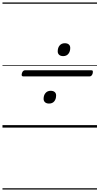

<svg xmlns="http://www.w3.org/2000/svg" viewBox="-20 -1030 803 1550"><path d="M169 -413Q159 -413 156 -419Q153 -425 157 -439Q164 -463 184 -463H716Q727 -463 729 -456.5Q731 -450 728 -437Q721 -413 702 -413ZM376 -194Q355 -194 343.5 -204.5Q332 -215 332 -232Q332 -261 347.5 -279Q363 -297 389 -297Q410 -297 421.5 -287Q433 -277 433 -260Q433 -230 418 -212Q403 -194 376 -194ZM490 -577Q469 -577 457.5 -587.5Q446 -598 446 -615Q446 -645 461.5 -663Q477 -681 503 -681Q524 -681 535.5 -671Q547 -661 547 -643Q547 -614 532 -595.5Q517 -577 490 -577ZM0 490H763V500H0ZM0 -20H763V0H0ZM0 -505H763V-500H0ZM0 -1010H763V-1000H0Z"/></svg>

Font: Playwrite US Trad Guides
Style: Regular
Weight: 400
Designer: Veronika Burian, José Scaglione
Foundry: TypeTogether
Version: Version 1.003